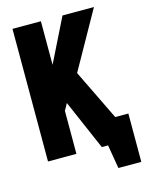

<svg xmlns="http://www.w3.org/2000/svg" viewBox="-122 -777 761 979"><g transform="rotate(-15 258.0 -287.5)"><path d="M347 -130V0H358L379 125H500V-130ZM191 -470V-700H41V0H191V-227L211 -263L325 0H494L301 -397L471 -700H305Z"/></g></svg>

Font: Advent Pro ExtraBold
Style: Regular
Weight: 800
Designer: VivaRado, Andreas Kalpakidis
Foundry: VivaRado, Andreas Kalpakidis
Version: Version 3.000